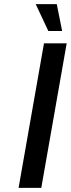

<svg xmlns="http://www.w3.org/2000/svg" viewBox="-20 -910 343 930"><path d="M70 0 193 -700H303L180 0ZM214 -760 153 -890H255L281 -760Z"/></svg>

Font: Cuprum SemiBold
Style: Italic
Weight: 600
Italic angle: -10°
Version: Version 3.000